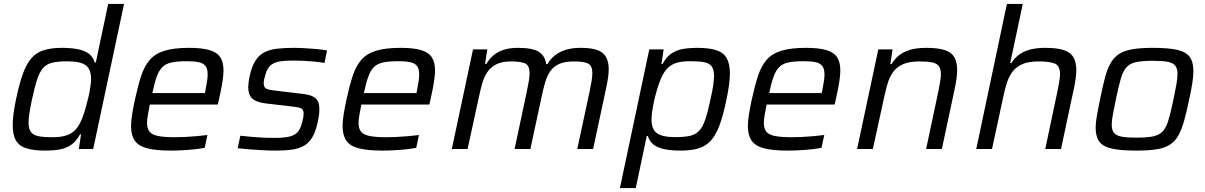

<svg xmlns="http://www.w3.org/2000/svg" viewBox="-20 -763 6169 983"><path d="M213.5 8Q153.2 8 116.1 -3.4Q78.9 -14.7 62 -43.4Q45 -72.2 45 -123.5Q45 -148.9 49.5 -182.5Q53.9 -216.1 62.8 -258.3Q79.3 -336.1 97.6 -386.5Q115.9 -436.9 141.4 -465.7Q166.8 -494.5 204.6 -506.2Q242.4 -518 296.9 -518Q342.9 -518 377.5 -511.4Q412.1 -504.7 434.4 -488.3Q456.7 -472 464.9 -443.1H470.5L533.9 -743H615.1L457.1 0H383.5L394.9 -74.8H389.3Q370.7 -39.6 344.4 -21.5Q318.1 -3.4 285.4 2.3Q252.6 8 213.5 8ZM246.7 -60.4Q284.9 -60.4 310.7 -67.1Q336.6 -73.8 354.3 -87.8Q372 -101.8 384.7 -123.9Q393.5 -138.6 402.4 -161.8Q411.2 -184.9 418.8 -211.9Q426.5 -239 432.9 -266.6Q439.3 -294.2 442.7 -318.7Q446.2 -343.2 446.2 -359.6Q446.2 -408.3 419 -428.7Q391.9 -449 326 -449Q279.7 -449 250.2 -442.7Q220.7 -436.3 202.3 -416.6Q183.9 -396.9 170.9 -358.3Q157.9 -319.6 144 -255Q135.7 -215.5 131 -186.2Q126.3 -156.8 126.3 -135.6Q126.3 -103.6 138.1 -87.4Q149.9 -71.2 176.7 -65.8Q203.5 -60.4 246.7 -60.4Z M854.2 8Q778 8 733.3 -3.8Q688.5 -15.6 669.8 -43.4Q651 -71.2 651 -117Q651 -143.5 656.5 -177.8Q662 -212.1 671 -254Q686.5 -325.2 703.1 -375.4Q719.7 -425.7 747.4 -457.2Q775.1 -488.8 823 -503.4Q870.9 -518 948 -518Q1015.7 -518 1054 -506.1Q1092.3 -494.3 1108.3 -469Q1124.3 -443.7 1124.3 -402.3Q1124.3 -387.8 1121.6 -364.4Q1118.9 -340.9 1113.6 -313.2Q1108.4 -285.4 1101.4 -254.9L1095.2 -227.8H747Q741.1 -197.6 737 -174.2Q732.8 -150.8 732.8 -133.2Q732.8 -104.3 745.9 -88.4Q759 -72.5 790.6 -66.5Q822.1 -60.4 876.7 -60.4Q901 -60.4 930.3 -61.9Q959.6 -63.3 989.1 -66.1Q1018.5 -68.8 1042 -71.7L1028 -6.1Q1007.2 -2.1 977.7 1.2Q948.3 4.5 916 6.2Q883.8 8 854.2 8ZM759.9 -286.4H1029.1L1032 -301.4Q1036.9 -326.8 1040.1 -346.6Q1043.2 -366.3 1043.2 -381Q1043.2 -410.8 1032 -425.3Q1020.7 -439.8 997.2 -444.7Q973.7 -449.6 935.9 -449.6Q888.5 -449.6 858.9 -443.4Q829.4 -437.3 811.8 -419.9Q794.1 -402.5 782.6 -370.6Q771.1 -338.6 759.9 -286.4Z M1393.7 8Q1363 8 1327.2 6.2Q1291.5 4.5 1257.5 1.7Q1223.6 -1.1 1196.9 -4.1L1210.5 -68.1Q1238.5 -65.1 1261.2 -63.1Q1283.8 -61.1 1304.2 -59.6Q1324.6 -58.1 1344.9 -57.6Q1365.2 -57.1 1388.5 -57.1Q1440 -57.1 1467.2 -65.2Q1494.4 -73.2 1507.3 -90.9Q1520.2 -108.7 1527.1 -137.9Q1531.1 -151 1532.9 -161.5Q1534.6 -172 1534.6 -180.4Q1534.6 -202.9 1520.8 -208.7Q1506.9 -214.6 1476.5 -217.6L1339 -233.7Q1290.6 -239.8 1270.7 -259.3Q1250.8 -278.8 1250.8 -315.8Q1250.8 -325.7 1252.8 -342.1Q1254.8 -358.5 1258.8 -376.1Q1269.8 -425.2 1288.7 -453.8Q1307.5 -482.4 1334.8 -495.9Q1362.2 -509.5 1399.1 -513.7Q1436 -518 1482.7 -518Q1511.1 -518 1542.3 -516.2Q1573.6 -514.5 1603.3 -511.7Q1632.9 -508.9 1654.4 -504.9L1641.4 -440.9Q1614 -445.4 1587.9 -447.9Q1561.8 -450.3 1535.8 -451.6Q1509.8 -452.9 1481.7 -452.9Q1445.1 -452.9 1416.7 -449.3Q1388.3 -445.7 1368.5 -431Q1348.8 -416.3 1339.4 -382.2Q1335.9 -371 1333.1 -359.8Q1330.2 -348.6 1330.2 -336.9Q1330.2 -315.4 1343.8 -308.8Q1357.3 -302.2 1388.6 -299.2L1523.7 -283Q1554.6 -280 1574.8 -272.2Q1595 -264.4 1605.1 -248.6Q1615.1 -232.7 1615.1 -203Q1615.1 -191.2 1613.1 -173.9Q1611.1 -156.7 1606.1 -135.3Q1596 -88.9 1579.2 -60.4Q1562.3 -32 1536.9 -17.2Q1511.5 -2.5 1476.1 2.8Q1440.8 8 1393.7 8Z M1937.2 8Q1861 8 1816.3 -3.8Q1771.5 -15.6 1752.8 -43.4Q1734 -71.2 1734 -117Q1734 -143.5 1739.5 -177.8Q1745 -212.1 1754 -254Q1769.5 -325.2 1786.1 -375.4Q1802.7 -425.7 1830.4 -457.2Q1858.1 -488.8 1906 -503.4Q1953.9 -518 2031 -518Q2098.7 -518 2137 -506.1Q2175.3 -494.3 2191.3 -469Q2207.3 -443.7 2207.3 -402.3Q2207.3 -387.8 2204.6 -364.4Q2201.9 -340.9 2196.6 -313.2Q2191.4 -285.4 2184.4 -254.9L2178.2 -227.8H1830Q1824.1 -197.6 1820 -174.2Q1815.8 -150.8 1815.8 -133.2Q1815.8 -104.3 1828.9 -88.4Q1842 -72.5 1873.6 -66.5Q1905.1 -60.4 1959.7 -60.4Q1984 -60.4 2013.3 -61.9Q2042.6 -63.3 2072.1 -66.1Q2101.5 -68.8 2125 -71.7L2111 -6.1Q2090.2 -2.1 2060.7 1.2Q2031.3 4.5 1999 6.2Q1966.8 8 1937.2 8ZM1842.9 -286.4H2112.1L2115 -301.4Q2119.9 -326.8 2123.1 -346.6Q2126.2 -366.3 2126.2 -381Q2126.2 -410.8 2115 -425.3Q2103.7 -439.8 2080.2 -444.7Q2056.7 -449.6 2018.9 -449.6Q1971.5 -449.6 1941.9 -443.4Q1912.4 -437.3 1894.8 -419.9Q1877.1 -402.5 1865.6 -370.6Q1854.1 -338.6 1842.9 -286.4Z M2293.2 0 2401.7 -510H2474.9L2463.4 -435.2H2469.6Q2483.8 -459.7 2504.4 -478Q2525 -496.3 2556.1 -507.2Q2587.2 -518 2632 -518Q2706.5 -518 2738.4 -497.9Q2770.3 -477.8 2776.2 -435.2H2782.8Q2797 -459.7 2819.1 -478Q2841.2 -496.3 2874.1 -507.2Q2907 -518 2952.8 -518Q3035.3 -518 3065.9 -491.5Q3096.5 -465 3096.5 -407.8Q3096.5 -388.8 3092.7 -362.9Q3088.9 -337 3082.5 -308L3016.6 0H2935.5L2998.7 -294.9Q3005.1 -325.3 3008.9 -348.7Q3012.7 -372.1 3012.7 -387.9Q3012.7 -426.9 2991 -437.7Q2969.4 -448.5 2918.4 -448.5Q2871.8 -448.5 2842.9 -435.6Q2813.9 -422.7 2797.2 -398.4Q2780.5 -374.2 2770.5 -339.6Q2760.6 -305.1 2751.7 -261.8L2695.3 0H2614.6L2677.3 -294.9Q2683.7 -325.3 2687.5 -348.7Q2691.3 -372.1 2691.3 -387.9Q2691.3 -426.9 2669.7 -437.7Q2648 -448.5 2597 -448.5Q2550.4 -448.5 2521.2 -433.9Q2492.1 -419.4 2475.1 -393.9Q2458.1 -368.5 2448.5 -334.7Q2438.9 -300.8 2430.9 -261.8L2373.9 0Z M3153.8 200 3304.2 -510H3377.9L3366.4 -435.2H3372Q3391.1 -471.4 3417.4 -489Q3443.8 -506.6 3476.5 -512.3Q3509.2 -518 3548.4 -518Q3609.1 -518 3645.7 -506.6Q3682.4 -495.3 3699.6 -466.6Q3716.8 -437.8 3716.8 -386.5Q3716.8 -361.1 3712.4 -327.5Q3707.9 -293.9 3699 -251.7Q3683 -173.9 3664.5 -123.5Q3645.9 -73.1 3620.5 -44.3Q3595 -15.5 3557.5 -3.8Q3519.9 8 3465 8Q3419 8 3384.4 1.4Q3349.8 -5.3 3327.4 -21.7Q3305.1 -38 3297 -66.9H3291.3L3235 200ZM3435.9 -61Q3482.6 -61 3511.9 -67.3Q3541.1 -73.7 3559.6 -93.4Q3578 -113.1 3591 -151.7Q3604 -190.4 3617.8 -255Q3626.7 -295 3631.2 -324.1Q3635.6 -353.2 3635.6 -374.4Q3635.6 -406.8 3623.8 -423.1Q3612 -439.3 3585.7 -444.4Q3559.4 -449.6 3515.2 -449.6Q3477 -449.6 3451.1 -443.2Q3425.3 -436.8 3407.6 -422.7Q3389.8 -408.7 3376.6 -386.1Q3367.8 -371.4 3359 -348.7Q3350.1 -326 3342.5 -299.4Q3334.9 -272.7 3328.7 -245.4Q3322.6 -218 3319.1 -193.3Q3315.7 -168.7 3315.7 -150.4Q3315.7 -101.7 3343.1 -81.3Q3370.5 -61 3435.9 -61Z M4012.2 8Q3936 8 3891.3 -3.8Q3846.5 -15.6 3827.8 -43.4Q3809 -71.2 3809 -117Q3809 -143.5 3814.5 -177.8Q3820 -212.1 3829 -254Q3844.5 -325.2 3861.1 -375.4Q3877.7 -425.7 3905.4 -457.2Q3933.1 -488.8 3981 -503.4Q4028.9 -518 4106 -518Q4173.7 -518 4212 -506.1Q4250.3 -494.3 4266.3 -469Q4282.3 -443.7 4282.3 -402.3Q4282.3 -387.8 4279.6 -364.4Q4276.9 -340.9 4271.6 -313.2Q4266.4 -285.4 4259.4 -254.9L4253.2 -227.8H3905Q3899.1 -197.6 3895 -174.2Q3890.8 -150.8 3890.8 -133.2Q3890.8 -104.3 3903.9 -88.4Q3917 -72.5 3948.6 -66.5Q3980.1 -60.4 4034.7 -60.4Q4059 -60.4 4088.3 -61.9Q4117.6 -63.3 4147.1 -66.1Q4176.5 -68.8 4200 -71.7L4186 -6.1Q4165.2 -2.1 4135.7 1.2Q4106.3 4.5 4074 6.2Q4041.8 8 4012.2 8ZM3917.9 -286.4H4187.1L4190 -301.4Q4194.9 -326.8 4198.1 -346.6Q4201.2 -366.3 4201.2 -381Q4201.2 -410.8 4190 -425.3Q4178.7 -439.8 4155.2 -444.7Q4131.7 -449.6 4093.9 -449.6Q4046.5 -449.6 4016.9 -443.4Q3987.4 -437.3 3969.8 -419.9Q3952.1 -402.5 3940.6 -370.6Q3929.1 -338.6 3917.9 -286.4Z M4368.2 0 4476.7 -510H4549.9L4538.4 -435.2H4544.6Q4559.7 -460.2 4581.5 -478.5Q4603.4 -496.8 4637.7 -507.4Q4672 -518 4722.1 -518Q4783.9 -518 4818.3 -506.1Q4852.6 -494.3 4866.6 -469.1Q4880.5 -443.9 4880.5 -403.8Q4880.5 -385.3 4877.2 -360.7Q4873.9 -336.1 4867.9 -308.6L4802.1 0H4721.5L4784.1 -294.9Q4789.6 -322.3 4793.3 -344.9Q4797.1 -367.6 4797.1 -383Q4797.1 -411.1 4786.1 -425.1Q4775 -439.1 4751.2 -443.8Q4727.4 -448.5 4687.7 -448.5Q4635.2 -448.5 4603.1 -434.2Q4571 -419.8 4552.6 -394.4Q4534.1 -369 4524.2 -334.9Q4514.3 -300.8 4505.9 -261.8L4448.9 0Z M4978.2 0 5135.2 -743H5216.4L5152 -440.3H5157.7Q5171.8 -462.3 5193.2 -479.9Q5214.5 -497.4 5248.2 -507.7Q5282 -518 5331.6 -518Q5393.5 -518 5427.8 -506.1Q5462.2 -494.3 5476.3 -468.9Q5490.5 -443.5 5490.5 -403.3Q5490.5 -384.8 5487.2 -360.5Q5483.9 -336.1 5477.9 -308.6L5412.1 0H5331.5L5393.7 -294.9Q5399.1 -322.3 5403.1 -344.9Q5407.1 -367.6 5407.1 -383Q5407.1 -425.4 5381.8 -436.9Q5356.5 -448.5 5297.2 -448.5Q5244.8 -448.5 5212.7 -433.9Q5180.5 -419.4 5162.1 -393.7Q5143.7 -368 5133.6 -334.2Q5123.4 -300.4 5115.4 -261.8L5058.9 0Z M5798.7 8Q5718.7 8 5672.9 -2.1Q5627.1 -12.2 5608.3 -37.8Q5589.5 -63.5 5589.5 -108.7Q5589.5 -135.6 5596 -171.4Q5602.4 -207.3 5611.9 -254.5Q5625.3 -319 5637.1 -364.5Q5648.8 -409.9 5666.1 -439.9Q5683.3 -469.9 5709.9 -487Q5736.5 -504 5778.2 -511Q5819.8 -518 5882.1 -518Q5962.2 -518 6007.2 -507.7Q6052.2 -497.4 6071 -471.7Q6089.8 -446 6089.8 -400.3Q6089.8 -373.4 6084.4 -337.3Q6079 -301.3 6068.5 -254.5Q6055 -190.1 6042.5 -144.9Q6030 -99.6 6013.2 -69.6Q5996.5 -39.6 5970.2 -22.6Q5943.9 -5.5 5902.4 1.2Q5861 8 5798.7 8ZM5798.5 -58.2Q5842.7 -58.2 5871.7 -62.6Q5900.7 -67.1 5918.6 -78.6Q5936.5 -90.2 5947.9 -112.1Q5959.2 -134 5968.3 -169.1Q5977.5 -204.2 5987.9 -254.5Q5997.2 -298.6 6002.9 -330.6Q6008.5 -362.7 6008.5 -384.9Q6008.5 -412.5 5996.9 -427Q5985.4 -441.5 5957.9 -446.6Q5930.4 -451.8 5882.3 -451.8Q5827.3 -451.8 5795.1 -444.7Q5762.9 -437.6 5745.7 -416.9Q5728.5 -396.2 5717.5 -357.2Q5706.4 -318.3 5693.1 -254.5Q5684.1 -210 5678 -178.1Q5671.8 -146.3 5671.8 -124.1Q5671.8 -97 5683.3 -82.8Q5694.9 -68.5 5722.6 -63.4Q5750.4 -58.2 5798.5 -58.2Z"/></svg>

Font: Saira Thin
Style: Italic
Weight: 100
Italic angle: -12°
Designer: Hector Gatti with collaboration of the Omnibus-Type team
Foundry: Omnibus-Type
Version: Version 1.101